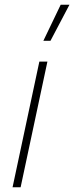

<svg xmlns="http://www.w3.org/2000/svg" viewBox="-20 -790 313 810"><path d="M67 0H33L146 -530H180ZM273 -770 193 -618H163L236 -770Z"/></svg>

Font: Be Vietnam Pro Variable Thin
Style: Italic
Weight: 100
Italic angle: -12°
Designer: Lam Bao, Tony Le, Vietanh Nguyen
Foundry: Yellow Type Foundry
Version: Version 1.002